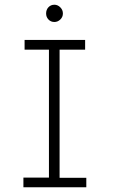

<svg xmlns="http://www.w3.org/2000/svg" viewBox="-20 -792 478 812"><path d="M79 0V-41H187V-582H84V-623H340V-582H232V-40H345V0ZM210 -699Q195 -699 185 -709.5Q175 -720 175 -735Q175 -751 185 -761.5Q195 -772 210 -772Q224 -772 235 -761Q246 -750 246 -735Q246 -720 235 -709.5Q224 -699 210 -699Z"/></svg>

Font: Inconsolata SemiCondensed Light
Style: Regular
Weight: 300
Width: 4
Monospace: yes
Designer: Raph Levien, Cyreal, Brenton Simpson
Foundry: Raph Levien, Cyreal, Google
Version: Version 3.100; ttfautohint (v1.8.4.7-5d5b)